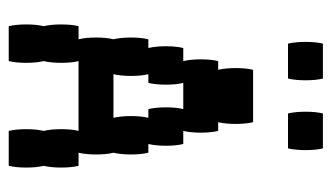

<svg xmlns="http://www.w3.org/2000/svg" viewBox="-180 -580 760 440"><g transform="rotate(90 200.0 -360.0)"><path d="M80 -640Q76 -657 76 -680Q76 -704 80 -720H160Q164 -704 164 -680Q164 -657 160 -640ZM240 -640Q236 -657 236 -680Q236 -704 240 -720H320Q324 -704 324 -680Q324 -657 320 -640ZM360 -80Q364 -64 364 -40Q364 -17 360 0H280Q276 -17 276 -40Q276 -64 280 -80Q276 -97 276 -120Q276 -144 280 -160H120Q124 -144 124 -120Q124 -97 120 -80Q124 -64 124 -40Q124 -17 120 0H40Q36 -17 36 -40Q36 -64 40 -80Q36 -97 36 -120Q36 -144 40 -160H70Q66 -177 66 -200Q66 -224 70 -240Q66 -257 66 -280Q66 -304 70 -320H90Q86 -337 86 -360Q86 -384 90 -400H120Q116 -417 116 -440Q116 -464 120 -480H140Q136 -497 136 -520Q136 -544 140 -560H260Q264 -544 264 -520Q264 -497 260 -480H280Q284 -464 284 -440Q284 -417 280 -400H310Q314 -384 314 -360Q314 -337 310 -320H330Q334 -304 334 -280Q334 -257 330 -240Q334 -224 334 -200Q334 -177 330 -160H360Q364 -144 364 -120Q364 -97 360 -80ZM246 -280Q246 -304 250 -320H230Q226 -337 226 -360Q226 -384 230 -400H170Q174 -384 174 -360Q174 -337 170 -320H150Q154 -304 154 -280Q154 -257 150 -240H250Q246 -257 246 -280Z"/></g></svg>

Font: VT323
Style: Regular
Weight: 400
Monospace: yes
Designer: Peter Hull
Version: Version 2.000